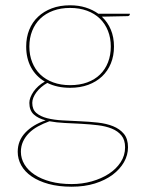

<svg xmlns="http://www.w3.org/2000/svg" viewBox="-20 -518 538 726"><path d="M245 -498Q277.5 -498 304.2 -489.5Q331 -481 352 -466H471V-464Q471 -461 468.5 -459Q466 -457 463 -457L365 -455Q387.5 -434 399.2 -405.5Q411 -377 411 -342Q411 -307 399.2 -278.2Q387.5 -249.5 365.8 -229Q344 -208.5 313.5 -197.2Q283 -186 245 -186Q196 -186 159 -204.5Q146.5 -197.5 136 -188.5Q125.5 -179.5 118 -169.5Q110.5 -159.5 106.2 -149Q102 -138.5 102 -129Q102 -104 117.5 -90.8Q133 -77.5 158.5 -71Q184 -64.5 216.5 -62.8Q249 -61 283 -59.5Q317 -58 349.5 -54.5Q382 -51 407.5 -40.8Q433 -30.5 448.5 -11.8Q464 7 464 39Q464 68.5 448.8 95.2Q433.5 122 405.8 142.8Q378 163.5 338.8 175.8Q299.5 188 251 188Q201.5 188 163.5 177.5Q125.5 167 99.5 149Q73.5 131 60.2 107Q47 83 47 56Q47 14 75.5 -16.2Q104 -46.5 152.5 -63Q124.5 -70 107.8 -85.2Q91 -100.5 91 -129Q91 -139 95.2 -150Q99.5 -161 107 -171.8Q114.5 -182.5 125.2 -192.2Q136 -202 149.5 -209.5Q115.5 -229.5 97.2 -263.5Q79 -297.5 79 -342Q79 -376.5 90.5 -405.2Q102 -434 123.8 -454.5Q145.5 -475 176 -486.5Q206.5 -498 245 -498ZM453 39Q453 11 439.2 -5.8Q425.5 -22.5 402.5 -31.8Q379.5 -41 350 -44.5Q320.5 -48 288.5 -49.8Q256.5 -51.5 225 -53Q193.5 -54.5 167 -59.5Q143.5 -51 123.5 -40Q103.5 -29 89.2 -14.5Q75 0 67 17.5Q59 35 59 56Q59 81.5 72.5 103.8Q86 126 110.8 142.5Q135.5 159 171 168.5Q206.5 178 251 178Q290.5 178 327 167.8Q363.5 157.5 391.5 139.2Q419.5 121 436.2 95.5Q453 70 453 39ZM245 -196Q281.5 -196 310 -206.5Q338.5 -217 358.2 -236.2Q378 -255.5 388.5 -282.5Q399 -309.5 399 -342Q399 -374.5 388.2 -401.5Q377.5 -428.5 357.5 -447.8Q337.5 -467 309 -477.5Q280.5 -488 245 -488Q209.5 -488 181 -477.5Q152.5 -467 132.5 -447.8Q112.5 -428.5 101.8 -401.5Q91 -374.5 91 -342Q91 -309.5 101.8 -282.5Q112.5 -255.5 132.5 -236.2Q152.5 -217 181 -206.5Q209.5 -196 245 -196Z"/></svg>

Font: Lato Hairline
Style: Regular
Weight: 250
Designer: Lukasz Dziedzic
Foundry: Lukasz Dziedzic
Version: Version 1.104; Western+Polish opensource